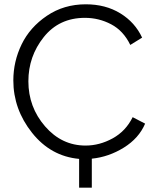

<svg xmlns="http://www.w3.org/2000/svg" viewBox="-20 -734 726 893"><path d="M655 -159Q626 -91 556 -47.5Q486 -4 407 4V139H348V5Q216 -7 129 -116.5Q42 -226 42 -360Q42 -448 80.5 -527.5Q119 -607 198 -660.5Q277 -714 379 -714Q471 -714 539.5 -672Q608 -630 641 -559L586 -525Q554 -591 497 -621Q440 -651 375 -651Q255 -651 183.5 -561.5Q112 -472 112 -356Q112 -236 189.5 -146.5Q267 -57 378 -57Q443 -57 504 -90.5Q565 -124 597 -189Z"/></svg>

Font: Raleway-v4020
Style: Regular
Weight: 400
Designer: Matt McInerney, Pablo Impallari, Rodrigo Fuenzalida
Foundry: Matt McInerney, Pablo Impallari, Rodrigo Fuenzalida
Version: Version 4.020;PS 004.020;hotconv 1.0.88;makeotf.lib2.5.64775